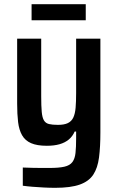

<svg xmlns="http://www.w3.org/2000/svg" viewBox="-20 -695 563 918"><path d="M244 203Q217 203 189 201.5Q161 200 135.5 198Q110 196 89 193V106Q116 107 137.5 107.5Q159 108 179 108Q199 108 217 108Q262 108 288 102Q314 96 326 80Q338 64 341 36.5Q344 9 344 -34V-66H337Q327 -43 309 -28Q291 -13 265 -5.5Q239 2 204 2Q157 2 128.5 -10.5Q100 -23 85.5 -48.5Q71 -74 66.5 -111.5Q62 -149 62 -200V-510H177V-235Q177 -188 179.5 -160.5Q182 -133 190 -119.5Q198 -106 214 -102Q230 -98 257 -98Q287 -98 304.5 -106.5Q322 -115 330.5 -133Q339 -151 341.5 -180Q344 -209 344 -250V-510H460V-62Q460 7 453.5 57.5Q447 108 426 140Q405 172 361.5 187.5Q318 203 244 203ZM131 -598V-675H390V-598Z"/></svg>

Font: Saira SemiCondensed SemiBold
Style: Regular
Weight: 600
Width: 4
Designer: Hector Gatti with collaboration of the Omnibus-Type team
Foundry: Omnibus-Type
Version: Version 1.101